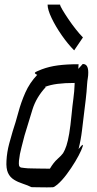

<svg xmlns="http://www.w3.org/2000/svg" viewBox="-20 -789 421 831"><path d="M339 -512Q362 -512 362 -475Q362 -462 360 -450.5Q358 -439 357 -425Q355 -391 351 -357.5Q347 -324 343 -292Q340 -268 335 -225.5Q330 -183 320 -144Q337 -165 338.5 -161.5Q340 -158 331 -137.5Q322 -117 305.5 -89.5Q289 -62 268.5 -34.5Q248 -7 228 10Q215 21 208.5 21.5Q202 22 183 22Q163 22 140 21.5Q117 21 116 21Q100 13 78.5 6Q57 -1 41 -11Q23 -22 14.5 -41Q6 -60 8 -93Q10 -131 20 -168Q30 -205 35 -221Q48 -260 59.5 -303Q71 -346 89.5 -388Q108 -430 141 -465Q128 -471 131.5 -475Q135 -479 161 -489Q193 -501 230.5 -506Q268 -511 318 -511H320L319 -491L338 -512ZM122 -60Q123 -60 146.5 -59.5Q170 -59 190 -59H196Q212 -86 229 -101Q246 -116 253 -126Q261 -139 267.5 -158.5Q274 -178 279.5 -210.5Q285 -243 290 -295Q293 -328 297.5 -361Q302 -394 303 -425Q303 -428 303 -430Q260 -430 229 -426Q198 -422 175 -413L177 -412H178Q137 -368 120.5 -315Q104 -262 86 -202Q81 -181 73 -151.5Q65 -122 62 -93Q61 -78 62.5 -72.5Q64 -67 70 -64Q72 -64 85 -62Q98 -60 122 -60ZM339 -627 301 -571Q274 -598 247.5 -636Q221 -674 203.5 -710.5Q186 -747 186 -769H240Q240 -764 250 -747Q260 -730 275.5 -707Q291 -684 308 -662.5Q325 -641 339 -627Z"/></svg>

Font: Syne
Style: Italic
Weight: 400
Italic angle: -9°
Designer: Lucas Descroix
Foundry: Bonjour Monde
Version: Version 2.000; ttfautohint (v1.8.3)